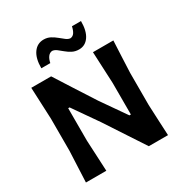

<svg xmlns="http://www.w3.org/2000/svg" viewBox="-213 -1099 1183 1252"><g transform="rotate(-30 378.5 -473.0)"><path d="M69.5 0Q72 -57.5 74.5 -112Q77 -166.5 80 -233.5V-474.5Q77 -544 74.5 -599Q72 -654 69.5 -713H219Q269 -634.5 315 -562.5Q361 -490.5 405.5 -422L534 -237.5H545V-474.5Q541.5 -544 539.2 -599Q537 -654 534 -713H687.5Q684.5 -654 682 -599Q679.5 -544 676.5 -474.5V-233.5Q679.5 -166.5 682 -112.2Q684.5 -58 687.5 0H543Q500 -65.5 453.5 -136.2Q407 -207 352 -291L222 -477.5H211.5V-233.5Q215 -166.5 217.5 -112.2Q220 -58 223 0ZM466 -773.5Q437.5 -773.5 415.2 -785Q393 -796.5 374.5 -812.2Q356 -828 339.8 -840.2Q323.5 -852.5 307 -853.5Q288 -851.5 275.5 -834.8Q263 -818 257.5 -790.5H190Q190 -865 218.8 -905.2Q247.5 -945.5 296 -945.5Q323 -945.5 345.2 -933.8Q367.5 -922 386.2 -906.2Q405 -890.5 421.2 -878.2Q437.5 -866 453 -865Q472 -867 483 -883.5Q494 -900 500 -928H568Q568 -853.5 540.2 -813.5Q512.5 -773.5 466 -773.5Z"/></g></svg>

Font: Commissioner Loud SemiBold
Style: Regular
Weight: 600
Designer: Kostas Bartsokas
Foundry: Kostas Bartsokas
Version: Version 1.000; ttfautohint (v1.8.3)